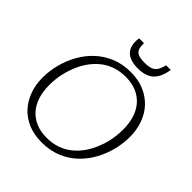

<svg xmlns="http://www.w3.org/2000/svg" viewBox="-248 -1087 1267 1267"><g transform="rotate(45 385.5 -453.5)"><path d="M348 17Q278 17 222.5 -6Q167 -29 129 -70.5Q91 -112 70.5 -168Q50 -224 50 -289Q50 -352 66 -414.5Q82 -477 113.5 -533.5Q145 -590 191.5 -633.5Q238 -677 299.5 -702.5Q361 -728 437 -728Q507 -728 562.5 -704.5Q618 -681 656.5 -639.5Q695 -598 715 -542Q735 -486 735 -421Q735 -358 719 -295.5Q703 -233 671.5 -176.5Q640 -120 593.5 -76.5Q547 -33 485.5 -8Q424 17 348 17ZM435 -682Q382 -682 337.5 -666.5Q293 -651 257.5 -622Q222 -593 195 -554Q168 -515 150 -468Q139 -439 131 -408.5Q123 -378 119.5 -347Q116 -316 116 -286Q116 -229 130.5 -182Q145 -135 174.5 -100.5Q204 -66 248 -47Q292 -28 350 -28Q403 -28 447.5 -43.5Q492 -59 527.5 -88Q563 -117 590 -156Q617 -195 635 -242Q647 -271 654.5 -301.5Q662 -332 665.5 -363Q669 -394 669 -424Q669 -481 654.5 -528Q640 -575 610.5 -609.5Q581 -644 537 -663Q493 -682 435 -682ZM453 -777Q499 -777 532 -792Q565 -807 585 -839.5Q605 -872 613 -924H569Q561 -889 548 -869.5Q535 -850 513 -842.5Q491 -835 456 -835Q417 -835 396.5 -844Q376 -853 369 -872.5Q362 -892 363 -924H318Q316 -915 315.5 -907.5Q315 -900 315 -892Q315 -856 329 -830.5Q343 -805 373.5 -791Q404 -777 453 -777Z"/></g></svg>

Font: Roboto Serif 20pt ExtraLight
Style: Italic
Weight: 250
Italic angle: -10°
Version: Version 1.007